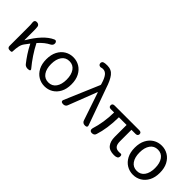

<svg xmlns="http://www.w3.org/2000/svg" viewBox="100 -1729 2662 2662"><g transform="rotate(45 1431.0 -398.0)"><path d="M495 6Q477 7 458 -1Q439 -9 429 -24Q390 -73 350 -133.5Q310 -194 273 -268L222 -200Q197 -167 188 -124Q179 -81 177 -28V-22Q177 0 155 0H132Q114 0 103 -11Q92 -22 92 -40V-394Q92 -427 91.5 -451Q91 -475 87 -502Q86 -520 95 -531.5Q104 -543 123 -543H130Q149 -543 163 -531.5Q177 -520 178 -502Q180 -489 181 -465.5Q182 -442 182 -416V-246H186Q251 -358 323 -435Q395 -512 470 -545Q487 -552 499.5 -543Q512 -534 514 -515V-511Q516 -493 505.5 -478.5Q495 -464 479 -456Q443 -438 406.5 -409.5Q370 -381 328 -334Q368 -254 420 -176Q472 -98 528 -31Q540 -18 536 -8Q532 2 513 4Z M830 13Q762 13 706 -20.5Q650 -54 616.5 -117.5Q583 -181 583 -271Q583 -362 616.5 -426Q650 -490 706 -523.5Q762 -557 830 -557Q898 -557 954 -523.5Q1010 -490 1043.5 -426Q1077 -362 1077 -271Q1077 -181 1043.5 -117.5Q1010 -54 954 -20.5Q898 13 830 13ZM830 -63Q903 -63 943 -119.5Q983 -176 983 -271Q983 -366 943 -423Q903 -480 830 -480Q757 -480 717 -423Q677 -366 677 -271Q677 -176 717 -119.5Q757 -63 830 -63Z M1245 -30Q1239 -13 1223.5 -3.5Q1208 6 1190 5L1175 4Q1157 2 1150 -10Q1143 -22 1150 -38L1366 -546Q1371 -555 1367 -565L1363 -578Q1341 -653 1311 -692.5Q1281 -732 1234 -732Q1220 -732 1214 -730Q1208 -728 1202 -726Q1186 -723 1172 -729Q1158 -735 1153 -752Q1148 -769 1155 -783.5Q1162 -798 1178 -802Q1187 -805 1203 -807Q1219 -809 1244 -809Q1325 -809 1371 -750Q1417 -691 1454 -574L1646 -39Q1653 -22 1645 -11Q1637 0 1619 0H1605Q1586 0 1571.5 -11.5Q1557 -23 1552 -40L1413 -451H1408Z M1754 7Q1729 7 1718.5 -8Q1708 -23 1714 -48Q1740 -129 1754.5 -222Q1769 -315 1770 -414H1706Q1665 -414 1665 -451Q1665 -487 1708 -487H2190Q2233 -487 2233 -451Q2233 -434 2222 -424Q2211 -414 2192 -414H2110V-188Q2110 -130 2132.5 -102Q2155 -74 2205 -74Q2217 -74 2225.5 -75Q2234 -76 2238 -76Q2248 -76 2254.5 -69.5Q2261 -63 2261 -46Q2261 -16 2241 -5Q2221 6 2186 6Q2095 6 2055 -44Q2015 -94 2015 -182V-414H1864Q1863 -300 1849 -205Q1835 -110 1810 -33Q1799 7 1754 7Z M2564 13Q2496 13 2440 -20.5Q2384 -54 2350.5 -117.5Q2317 -181 2317 -271Q2317 -362 2350.5 -426Q2384 -490 2440 -523.5Q2496 -557 2564 -557Q2632 -557 2688 -523.5Q2744 -490 2777.5 -426Q2811 -362 2811 -271Q2811 -181 2777.5 -117.5Q2744 -54 2688 -20.5Q2632 13 2564 13ZM2564 -63Q2637 -63 2677 -119.5Q2717 -176 2717 -271Q2717 -366 2677 -423Q2637 -480 2564 -480Q2491 -480 2451 -423Q2411 -366 2411 -271Q2411 -176 2451 -119.5Q2491 -63 2564 -63Z"/></g></svg>

Font: Chiron GoRound TC
Style: Regular
Weight: 400
Designer: Ryoko NISHIZUKA 西塚涼子 (kana, bopomofo & ideographs); Paul D. Hunt (Latin, Greek & Cyrillic); Sandoll Communications 산돌커뮤니
Foundry: Adobe
Version: Version 1.000;hotconv 1.1.1;makeotfexe 2.6.0